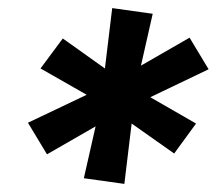

<svg xmlns="http://www.w3.org/2000/svg" viewBox="-20 -710 540 474"><path d="M287 -256 187 -270 216 -398 96 -329 49 -407 194 -476 80 -541 135 -615 239 -541 257 -690 357 -676 328 -548 448 -617 495 -539 351 -470 464 -405 410 -331 305 -405Z"/></svg>

Font: Iosevka SS18 Semibold
Style: Italic
Weight: 600
Italic angle: -9°
Monospace: yes
Designer: Belleve Invis
Foundry: Belleve Invis
Version: Version 25.1.1; ttfautohint (v1.8.4)